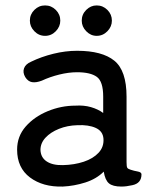

<svg xmlns="http://www.w3.org/2000/svg" viewBox="-20 -679 575 707"><path d="M211 8Q138 10 90.5 -25.5Q43 -61 43 -128Q43 -177 74.5 -213Q106 -249 155.5 -269.5Q205 -290 258 -290Q289 -292 315 -284.5Q341 -277 360 -263V-323Q360 -379 336.5 -396Q313 -413 264 -413Q233 -413 198.5 -404.5Q164 -396 134 -382Q113 -374 98 -376.5Q83 -379 73 -395Q63 -412 68.5 -427.5Q74 -443 95 -452Q132 -470 176.5 -481Q221 -492 264 -492Q356 -492 401 -455.5Q446 -419 446 -323V-82Q446 -66 448.5 -61.5Q451 -57 461 -54Q473 -50 487 -47.5Q501 -45 501 -37Q501 -4 467 3Q445 8 427 8Q395 8 381 -4Q367 -16 362 -47Q335 -20 294 -7Q253 6 211 8ZM212 -71Q254 -72 288.5 -83.5Q323 -95 343 -116.5Q363 -138 361 -168Q359 -196 332.5 -208Q306 -220 265 -218Q228 -217 197 -204.5Q166 -192 147.5 -172Q129 -152 129 -127Q130 -99 152 -84.5Q174 -70 212 -71ZM146 -547Q123 -547 106.5 -564Q90 -581 90 -603Q90 -626 106.5 -642.5Q123 -659 146 -659Q169 -659 185.5 -642.5Q202 -626 202 -603Q202 -581 185.5 -564Q169 -547 146 -547ZM336 -547Q314 -547 297.5 -564Q281 -581 281 -603Q281 -626 297.5 -642.5Q314 -659 336 -659Q359 -659 375.5 -642.5Q392 -626 392 -603Q392 -581 375.5 -564Q359 -547 336 -547Z"/></svg>

Font: Zen Maru Gothic Medium
Style: Regular
Weight: 500
Designer: Yoshimichi Ohira
Foundry: Positype
Version: Version 1.001